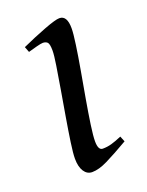

<svg xmlns="http://www.w3.org/2000/svg" viewBox="-94 -471 413 540"><g transform="rotate(-20 113.0 -201.0)"><path d="M204.1 -32.2Q162.1 -7.8 135.7 5.1Q109.4 18.1 89.4 18.1Q74.2 18.1 65.2 4.2Q56.2 -9.8 56.2 -33.7Q56.2 -49.8 60.8 -81.5Q65.4 -113.3 72 -152.3Q78.6 -191.4 85.2 -229.7Q91.8 -268.1 96.4 -298.1Q101.1 -328.1 101.1 -341.3Q101.1 -361.8 95.9 -366.5Q90.8 -371.1 82.5 -371.1Q77.1 -371.1 63 -367.4Q48.8 -363.8 37.6 -360.4L31.2 -377Q68.8 -394 103.5 -407.2Q138.2 -420.4 149.9 -420.4Q172.9 -420.4 172.9 -382.3Q172.9 -366.7 168.2 -334.2Q163.6 -301.8 156.5 -261.7Q149.4 -221.7 142.3 -181.4Q135.3 -141.1 130.6 -108.6Q126 -76.2 126 -60.5Q126 -33.7 139.6 -33.7Q153.3 -33.7 166.3 -37.4Q179.2 -41 197.3 -48.8Z"/></g></svg>

Font: Dai Banna SIL Light
Style: Italic
Weight: 300
Italic angle: -11°
Designer: Victor Gaultney
Foundry: SIL International
Version: Version 4.000